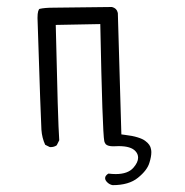

<svg xmlns="http://www.w3.org/2000/svg" viewBox="-20 -434 540 560"><path d="M310.5 -7.3 326.2 -7.8Q361.8 -7.8 375 6.8Q382.8 15.1 382.8 25.9Q382.8 39.6 369.1 55.2Q353 73.7 317.4 73.7Q307.6 73.7 296.4 72.3Q290 75.7 287.1 82Q286.6 84 286.6 85.9Q286.6 91.8 293.2 98.1Q299.8 104.5 308.6 106Q356 106 382.3 84.5Q409.7 62.5 416 40Q421.4 22.9 421.4 9.8Q421.4 5.4 420.4 1Q418.5 -12.2 403.8 -22.9Q396.5 -28.8 381.3 -33.4Q366.2 -38.1 345.2 -40.5L334 -42L323.7 -396Q322.3 -402.8 318.1 -407.2Q314 -411.6 306.2 -413.6L136.7 -411.6Q110.8 -411.6 95.7 -408.2Q93.3 -407.7 91.3 -401.1Q89.4 -394.5 89.4 -381.8Q99.1 -79.6 100.8 -55.7Q102.5 -31.7 111.8 -11.7L124.5 -5.4Q126 -4.9 127 -4.9Q138.2 -4.9 145.5 -10.3L152.8 -24.9Q148.9 -76.7 142.6 -361.3L272.5 -363.8Q278.8 -47.4 284.2 -22Q285.6 -16.6 288.6 -13.2Q294.9 -7.3 310.5 -7.3Z"/></svg>

Font: NaikaiFont
Style: ExtraLight
Weight: 200
Version: Version 1.89